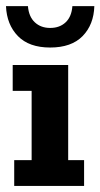

<svg xmlns="http://www.w3.org/2000/svg" viewBox="-27 -615 332 635"><path d="M20 0V-85.5H77.6V-314.5H15V-400H198.5V-85.5H251.1V0ZM138.9 -457.8Q69.2 -457.8 32.2 -495.7Q-4.7 -533.7 -7.2 -594.8H65.4Q68.2 -559.8 88.2 -541.2Q108.1 -522.6 138.9 -522.6Q170.4 -522.6 190.1 -541.2Q209.8 -559.8 212.4 -594.8H285Q283.2 -533.7 246.3 -495.7Q209.3 -457.8 138.9 -457.8Z"/></svg>

Font: Rokkitt SemiBold
Style: Regular
Weight: 600
Designer: Vernon Adams
Foundry: Vernon Adams
Version: Version 3.103